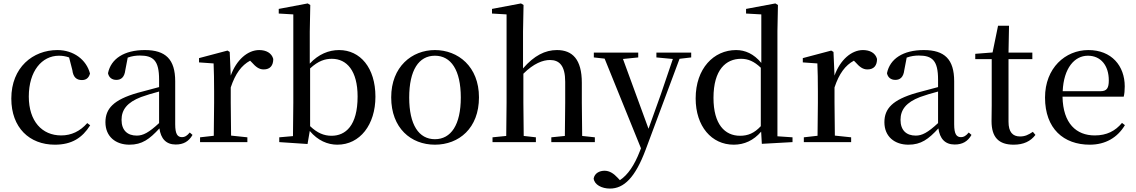

<svg xmlns="http://www.w3.org/2000/svg" viewBox="-20 -829 6624 1120"><path d="M300 15C399 15 460 -25 506 -98L489 -111C447 -63 396 -39 337 -39C225 -39 148 -122 148 -266C148 -414 224 -504 324 -504C344 -504 363 -501 383 -494L402 -420C407 -378 427 -362 458 -362C482 -362 498 -374 505 -400C484 -481 409 -537 315 -537C172 -537 46 -436 46 -254C46 -84 152 15 300 15Z M1005 14C1049 14 1081 -3 1103 -42L1087 -56C1070 -36 1058 -29 1042 -29C1016 -29 1002 -46 1002 -104V-355C1002 -483 946 -537 825 -537C704 -537 627 -486 610 -402C615 -377 633 -363 659 -363C686 -363 706 -378 711 -420L725 -493C750 -502 773 -505 796 -505C875 -505 908 -475 908 -365V-321C866 -310 820 -298 781 -287C643 -247 595 -196 595 -116C595 -32 655 15 735 15C809 15 852 -17 910 -80C918 -21 948 14 1005 14ZM908 -111C848 -55 814 -38 778 -38C724 -38 689 -68 689 -130C689 -189 722 -232 803 -263C833 -274 870 -285 908 -295Z M1326 -319C1353 -400 1389 -448 1439 -475L1448 -466C1472 -439 1491 -424 1518 -424C1557 -424 1574 -448 1574 -485C1565 -520 1532 -537 1492 -537C1425 -537 1359 -480 1326 -388L1320 -526L1307 -534L1141 -490V-465L1226 -459C1228 -410 1229 -363 1229 -295V-230L1227 -37L1147 -28V0H1423V-28L1328 -38L1326 -230Z M1948 15C2080 15 2170 -102 2170 -265C2170 -434 2081 -537 1958 -537C1898 -537 1838 -513 1787 -458V-644L1790 -800L1775 -809L1606 -777V-750L1691 -745V-230C1691 -175 1690 -92 1689 -35L1609 -28V0L1774 11L1787 -65C1834 -9 1891 15 1948 15ZM1789 -430C1838 -475 1877 -486 1916 -486C2003 -486 2066 -416 2066 -266C2066 -95 1995 -37 1914 -37C1870 -37 1831 -53 1789 -93Z M2517 15C2657 15 2774 -81 2774 -261C2774 -441 2652 -537 2517 -537C2383 -537 2262 -440 2262 -261C2262 -82 2377 15 2517 15ZM2517 -17C2423 -17 2367 -101 2367 -260C2367 -420 2423 -504 2517 -504C2611 -504 2668 -420 2668 -260C2668 -101 2611 -17 2517 -17Z M3273 0H3450V-28L3376 -36C3375 -91 3374 -174 3374 -230V-346C3374 -483 3319 -537 3229 -537C3160 -537 3096 -505 3031 -430V-644L3034 -800L3019 -809L2850 -777V-750L2935 -745V-230L2933 -36L2853 -28V0H3106V-28L3035 -36L3033 -230V-399C3093 -459 3147 -479 3188 -479C3243 -479 3277 -446 3277 -352V-230C3277 -174 3276 -92 3275 -36L3196 -28V0Z M3809 -494 3905 -485 3835 -279 3763 -78 3614 -485 3703 -494V-522H3444V-494L3507 -487L3719 36L3712 54C3681 134 3643 191 3596 222L3583 208C3560 183 3535 167 3507 167C3477 167 3449 181 3443 212C3447 249 3491 271 3538 271C3619 271 3685 208 3746 45L3944 -486L4012 -494V-522H3809Z M4424 10 4603 0V-28L4515 -34V-647L4518 -800L4503 -809L4332 -777V-750L4421 -745V-462C4377 -515 4327 -537 4274 -537C4143 -537 4038 -429 4038 -255C4038 -92 4131 15 4260 15C4322 15 4376 -10 4420 -61ZM4418 -93C4380 -52 4343 -37 4297 -37C4208 -37 4142 -104 4142 -258C4142 -423 4215 -486 4303 -486C4344 -486 4379 -471 4418 -434Z M4848 -319C4875 -400 4911 -448 4961 -475L4970 -466C4994 -439 5013 -424 5040 -424C5079 -424 5096 -448 5096 -485C5087 -520 5054 -537 5014 -537C4947 -537 4881 -480 4848 -388L4842 -526L4829 -534L4663 -490V-465L4748 -459C4750 -410 4751 -363 4751 -295V-230L4749 -37L4669 -28V0H4945V-28L4850 -38L4848 -230Z M5549 14C5593 14 5625 -3 5647 -42L5631 -56C5614 -36 5602 -29 5586 -29C5560 -29 5546 -46 5546 -104V-355C5546 -483 5490 -537 5369 -537C5248 -537 5171 -486 5154 -402C5159 -377 5177 -363 5203 -363C5230 -363 5250 -378 5255 -420L5269 -493C5294 -502 5317 -505 5340 -505C5419 -505 5452 -475 5452 -365V-321C5410 -310 5364 -298 5325 -287C5187 -247 5139 -196 5139 -116C5139 -32 5199 15 5279 15C5353 15 5396 -17 5454 -80C5462 -21 5492 14 5549 14ZM5452 -111C5392 -55 5358 -38 5322 -38C5268 -38 5233 -68 5233 -130C5233 -189 5266 -232 5347 -263C5377 -274 5414 -285 5452 -295Z M5893 15C5951 15 5992 -5 6020 -42L6005 -60C5978 -42 5959 -33 5930 -33C5887 -33 5863 -59 5863 -119V-484H6002V-522H5863L5866 -679H5802L5770 -523L5669 -515V-484H5765V-215C5765 -178 5764 -155 5764 -122C5764 -28 5806 15 5893 15Z M6337 15C6429 15 6499 -27 6542 -99L6525 -112C6486 -65 6436 -39 6366 -39C6259 -39 6181 -108 6178 -265H6535C6539 -281 6541 -301 6541 -325C6541 -445 6464 -537 6329 -537C6194 -537 6076 -432 6076 -260C6076 -78 6185 15 6337 15ZM6179 -297C6185 -432 6248 -504 6326 -504C6402 -504 6448 -446 6448 -360C6448 -316 6437 -297 6400 -297Z"/></svg>

Font: Noto Serif CJK SC Medium
Style: Regular
Weight: 500
Designer: Ryoko NISHIZUKA 西塚涼子 (kana & ideographs); Frank Grießhammer (Latin, Greek & Cyrillic); Wenlong ZHANG 张文龙 (bopomofo); San
Foundry: Adobe
Version: Version 2.001;hotconv 1.1.0;makeotfexe 2.6.0